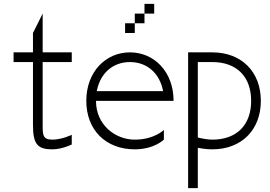

<svg xmlns="http://www.w3.org/2000/svg" viewBox="-20 -770 1390 990"><path d="M250 0C300 0 350 -25 350 -25V-75C350 -75 300 -50 250 -50C200 -50 200 -75 200 -125V-450H350V-500H200V-700L150 -600V-500H50V-450H150V-125C150 -25 175 0 250 0Z M725 -750V-700H775V-750ZM425 -250C425 -100 525 0 675 0C775 0 825 -50 825 -50V-100C825 -100 775 -50 675 -50C575 -50 475 -125 475 -250H875C875 -400 775 -500 650 -500C525 -500 425 -400 425 -250ZM479 -300C497 -395 564 -450 650 -450C736 -450 803 -395 821 -300ZM625 -600H675V-650H625ZM675 -650H725V-700H675Z M1075 0C1225 0 1325 -100 1325 -250C1325 -400 1225 -500 1075 -500H950V200H1000V-8C1020 -4 1046 0 1075 0ZM1000 -61V-450H1075C1200 -450 1275 -375 1275 -250C1275 -125 1200 -50 1075 -50C1052 -50 1024 -55 1000 -61Z"/></svg>

Font: LS-VG5000 Light
Style: Regular
Weight: 400
Designer: Justin Bihan, 2021
Foundry: Justin Bihan, 2021
Version: Version 1.000;Glyphs 3.1.2 (3151)